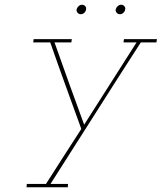

<svg xmlns="http://www.w3.org/2000/svg" viewBox="-20 -540 682 810"><path d="M93 236 92 250H266L267 236H193Q289 86 383 -62.5Q477 -211 574 -361H640L642 -375H503L501 -361H556Q500 -273 444 -185Q388 -97 335 -14Q303 -101 272 -187Q241 -273 210 -361H281L283 -375H122L120 -361H192Q224 -269 257 -178Q290 -87 323 4Q286 61 248.5 119.5Q211 178 174 236ZM468 -500Q467 -492 472.5 -486Q478 -480 486 -480Q494 -480 500.5 -486Q507 -492 508 -500Q510 -508 504.5 -514Q499 -520 491 -520Q483 -520 476.5 -514Q470 -508 468 -500ZM303 -500Q302 -492 307.5 -486Q313 -480 321 -480Q329 -480 335.5 -486Q342 -492 343 -500Q345 -508 339.5 -514Q334 -520 326 -520Q318 -520 311.5 -514Q305 -508 303 -500Z"/></svg>

Font: Josefin Slab Thin
Style: Italic
Weight: 100
Italic angle: -12°
Designer: Santiago Orozco
Foundry: Typemade
Version: Version 2.000